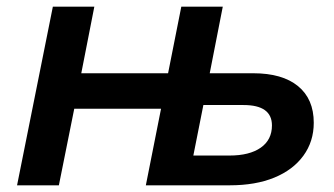

<svg xmlns="http://www.w3.org/2000/svg" viewBox="-20 -554 999 574"><path d="M522 -229H202L156 0H31L138 -534H262L223 -335H543ZM737 -335Q824 -335 871 -296.5Q918 -258 918 -187Q918 -131 887 -88.5Q856 -46 800 -23Q744 0 667 0H416L522 -534H646L607 -335ZM666 -89Q726 -89 759.5 -112.5Q793 -136 793 -179Q793 -240 708 -240H588L558 -89Z"/></svg>

Font: MOST Montserrat SemiBold
Style: Italic
Weight: 600
Italic angle: -11.3°
Designer: Julieta Ulanovsky
Foundry: Julieta Ulanovsky
Version: Version 8.000;March 11, 2024;FontCreator 15.0.0.2926 64-bit